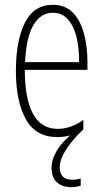

<svg xmlns="http://www.w3.org/2000/svg" viewBox="-20 -559 428 797"><path d="M228 135Q228 187 280 187Q291 187 300.5 185.5Q310 184 315 182V212Q308 214 298 216Q288 218 276 218Q239 218 216.5 198Q194 178 194 138Q194 103 215 68Q236 33 271 3Q245 10 218 10Q128 10 87 -64.5Q46 -139 46 -264Q46 -391 83.5 -465Q121 -539 199 -539Q252 -539 283.5 -505.5Q315 -472 329 -418Q343 -364 343 -303V-269H83Q83 -149 117 -86.5Q151 -24 220 -24Q273 -24 326 -61V-22Q301 1 278.5 28.5Q256 56 242 83.5Q228 111 228 135ZM199 -506Q149 -506 119 -455.5Q89 -405 84 -301H308Q309 -357 298 -403.5Q287 -450 262.5 -478Q238 -506 199 -506Z"/></svg>

Font: Noto Sans Devanagari ExtraCondensed ExtraLight
Style: Regular
Weight: 200
Width: 2
Designer: Jelle Bosma - Monotype Design Team
Foundry: Monotype Imaging Inc.
Version: Version 2.004; ttfautohint (v1.8.4.7-5d5b)